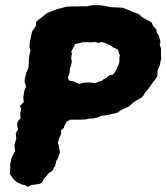

<svg xmlns="http://www.w3.org/2000/svg" viewBox="-20 -708 644 743"><path d="M87 15 77 9 62 5 47 -2 36 -11 30 -18 18 -35 20 -57 19 -69 24 -95 30 -108 39 -123 36 -140 37 -150 43 -172 41 -193 50 -207 46 -225 49 -239 60 -251 58 -267 62 -287 57 -298 72 -313 70 -330 72 -344 74 -356 81 -373 75 -392 76 -402 81 -424 90 -446 91 -459 92 -482 94 -496 98 -513 94 -527 95 -541 101 -572 104 -586 113 -599 119 -609 120 -624 135 -636 154 -651 163 -658 202 -673 218 -677 237 -682 254 -683H277L296 -684L312 -683L338 -688H367L389 -684L411 -680L439 -679L455 -678L478 -669L491 -663L513 -655L519 -652L528 -643L542 -634L561 -625L568 -619L572 -608L585 -594L586 -584L595 -569L601 -546L598 -536L603 -521V-502L604 -482L601 -470L598 -453L590 -437L589 -414L584 -405L572 -390L563 -377L554 -364L544 -353L533 -336L527 -330L507 -319L492 -308L478 -295L458 -287L445 -280L435 -272L418 -268L405 -265L385 -261L371 -260L356 -253L336 -249H326L312 -246L296 -245H283H252L238 -237L229 -221L227 -213L215 -202L217 -191L209 -173L204 -155L208 -143L212 -118L205 -98L198 -85L194 -67L190 -61L182 -46L168 -38L160 -27L149 -16L144 -2L131 4L102 8ZM288 -383 302 -388 321 -389 335 -388 350 -386 363 -393 373 -395 381 -401 391 -406 404 -417 417 -419 425 -429 432 -442 440 -461 442 -469V-484L444 -494L439 -505L438 -514L429 -520L417 -525L405 -534L391 -540L380 -544L373 -545L361 -542L345 -546L335 -544L315 -545L297 -544L284 -540L271 -538L265 -526L256 -509L258 -500L255 -482L258 -471L255 -454L250 -442V-430L247 -418L242 -407L248 -396L269 -392L278 -387Z"/></svg>

Font: Winky Rough
Style: Bold Italic
Weight: 700
Italic angle: -8.97852°
Designer: Simon Atzbach
Foundry: typofactur
Version: Version 1.206; ttfautohint (v1.8.4.7-5d5b)